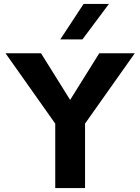

<svg xmlns="http://www.w3.org/2000/svg" viewBox="-20 -949 708 969"><path d="M529.8 -929.2 396 -750H284.2L401.9 -929.2ZM258.8 0V-325.2L7.8 -680.2H187L334 -444.8L481 -680.2H660.2L409.2 -325.2V0Z"/></svg>

Font: Glacial Indifference
Style: Bold
Weight: 700
Version: Version 1.001